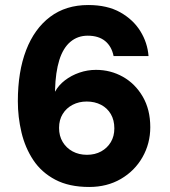

<svg xmlns="http://www.w3.org/2000/svg" viewBox="-20 -732 677 764"><path d="M335 12Q255 12 200 -17Q145 -46 112.5 -95Q80 -144 65.5 -205Q51 -266 51 -329Q51 -447 84 -532.5Q117 -618 179.5 -665Q242 -712 331 -712Q407 -712 458.5 -683Q510 -654 538.5 -608Q567 -562 571 -509H432Q424 -548 398 -569Q372 -590 329 -590Q289 -590 260 -565.5Q231 -541 216 -493Q201 -445 199 -374Q199 -372 199 -370Q199 -368 199 -367Q213 -393 238.5 -412.5Q264 -432 296 -443Q328 -454 362 -454Q420 -454 469 -426.5Q518 -399 548 -347.5Q578 -296 578 -226Q578 -161 547 -106.5Q516 -52 461 -20Q406 12 335 12ZM326 -116Q358 -116 382.5 -129.5Q407 -143 421 -166.5Q435 -190 435 -221Q435 -254 421 -278Q407 -302 382 -315Q357 -328 325 -328Q294 -328 269 -315Q244 -302 229.5 -278.5Q215 -255 215 -223Q215 -191 229.5 -167Q244 -143 269 -129.5Q294 -116 326 -116Z"/></svg>

Font: DM Sans 12pt Black
Style: Regular
Weight: 900
Version: Version 4.004;gftools[0.9.30]